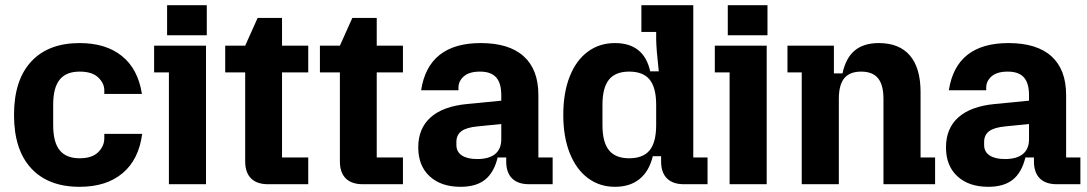

<svg xmlns="http://www.w3.org/2000/svg" viewBox="-20 -710 4191 740"><path d="M34 -267Q34 -401 100 -472.5Q166 -544 287 -544Q388 -544 450 -494Q512 -444 527 -348H382V-362Q382 -389 358.5 -411.5Q335 -434 287 -434Q235 -434 210 -403Q185 -372 185 -307V-227Q185 -162 210 -131Q235 -100 287 -100Q335 -100 358.5 -123.5Q382 -147 382 -177V-194H528Q515 -95 452.5 -42.5Q390 10 287 10Q166 10 100 -61.5Q34 -133 34 -267Z M631 -431H574V-534H774V0H631ZM624 -690H777V-574H624Z M925 -88V-431H848V-534H925L973 -641H1067V-534H1168V-431H1067V-103H1168V0H1013Q970 0 947.5 -22.5Q925 -45 925 -88Z M1290 -88V-431H1213V-534H1290L1338 -641H1432V-534H1533V-431H1432V-103H1533V0H1378Q1335 0 1312.5 -22.5Q1290 -45 1290 -88Z M1592 -142Q1592 -215 1639.5 -257.5Q1687 -300 1779 -309L1912 -322V-343Q1912 -390 1892 -412Q1872 -434 1830 -434Q1789 -434 1768 -416Q1747 -398 1747 -372V-362H1603Q1631 -544 1833 -544Q1942 -544 1998.5 -493Q2055 -442 2055 -344V-103H2110V0H2019Q1976 0 1953.5 -22.5Q1931 -45 1931 -88V-103H1898Q1884 -45 1849.5 -17.5Q1815 10 1755 10Q1680 10 1636 -30.5Q1592 -71 1592 -142ZM1819 -97Q1865 -97 1888.5 -116.5Q1912 -136 1912 -173V-232L1822 -223Q1778 -219 1758.5 -204.5Q1739 -190 1739 -163V-151Q1739 -125 1760 -111Q1781 -97 1819 -97Z M2151 -267Q2151 -352 2175.5 -414.5Q2200 -477 2245 -510.5Q2290 -544 2350 -544Q2462 -544 2486 -435H2519Q2509 -525 2509 -561V-587H2452V-690H2652V-103H2707V0H2616Q2573 0 2550.5 -22.5Q2528 -45 2528 -88V-108H2496Q2482 -50 2445 -20Q2408 10 2350 10Q2291 10 2246 -23.5Q2201 -57 2176 -119.5Q2151 -182 2151 -267ZM2405 -100Q2459 -100 2484 -131Q2509 -162 2509 -228V-306Q2509 -372 2484 -403Q2459 -434 2405 -434Q2352 -434 2327 -403Q2302 -372 2302 -306V-228Q2302 -162 2327 -131Q2352 -100 2405 -100Z M2792 -431H2735V-534H2935V0H2792ZM2785 -690H2938V-574H2785Z M3070 -431H3015V-534H3194V-427H3227Q3240 -487 3274.5 -515.5Q3309 -544 3367 -544Q3446 -544 3487 -496Q3528 -448 3528 -355V-103H3584V0H3385V-329Q3385 -383 3364 -408.5Q3343 -434 3299 -434Q3255 -434 3234 -408.5Q3213 -383 3213 -329V0H3070Z M3626 -142Q3626 -215 3673.5 -257.5Q3721 -300 3813 -309L3946 -322V-343Q3946 -390 3926 -412Q3906 -434 3864 -434Q3823 -434 3802 -416Q3781 -398 3781 -372V-362H3637Q3665 -544 3867 -544Q3976 -544 4032.5 -493Q4089 -442 4089 -344V-103H4144V0H4053Q4010 0 3987.5 -22.5Q3965 -45 3965 -88V-103H3932Q3918 -45 3883.5 -17.5Q3849 10 3789 10Q3714 10 3670 -30.5Q3626 -71 3626 -142ZM3853 -97Q3899 -97 3922.5 -116.5Q3946 -136 3946 -173V-232L3856 -223Q3812 -219 3792.5 -204.5Q3773 -190 3773 -163V-151Q3773 -125 3794 -111Q3815 -97 3853 -97Z"/></svg>

Font: Mozilla Headline BETA
Style: Bold
Weight: 700
Designer: Studio DRAMA
Foundry: Studio DRAMA
Version: Version 0.100